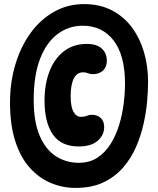

<svg xmlns="http://www.w3.org/2000/svg" viewBox="-20 -785 773 940"><path d="M349 135Q286 135 228 110.5Q170 86 125 35.5Q80 -15 54.5 -94.5Q29 -174 29 -283Q29 -381 55 -468.5Q81 -556 129 -622.5Q177 -689 244 -727Q311 -765 392 -765Q468 -765 526.5 -735Q585 -705 624.5 -652.5Q664 -600 684.5 -531Q705 -462 705 -384Q705 -344 700.5 -291Q696 -238 683 -179.5Q670 -121 646 -65.5Q622 -10 582.5 35.5Q543 81 486 108Q429 135 349 135ZM366 12Q419 12 457.5 -13.5Q496 -39 522 -81Q548 -123 563.5 -174Q579 -225 585.5 -277.5Q592 -330 592 -376Q592 -514 536.5 -586.5Q481 -659 385 -659Q316 -659 261.5 -618Q207 -577 176 -496.5Q145 -416 145 -296Q145 -189 174 -121Q203 -53 253 -20.5Q303 12 366 12ZM365 -68Q279 -68 238.5 -127Q198 -186 198 -292Q198 -373 222.5 -436Q247 -499 293.5 -534.5Q340 -570 405 -570Q453 -570 478 -547.5Q503 -525 503 -488Q503 -457 484.5 -439.5Q466 -422 434 -422Q421 -422 410.5 -426.5Q400 -431 387 -431Q357 -431 341.5 -401Q326 -371 326 -315Q326 -261 340 -237Q354 -213 377 -213Q393 -213 405 -218Q417 -223 430 -223Q456 -223 473 -207.5Q490 -192 490 -163Q490 -124 458.5 -96Q427 -68 365 -68Z"/></svg>

Font: DynaPuff Condensed Medium
Style: Regular
Weight: 500
Width: 3
Designer: Toshi Omagari, Jennifer Daniel
Foundry: Google Fonts
Version: Version 2.000; ttfautohint (v1.8.4.7-5d5b)